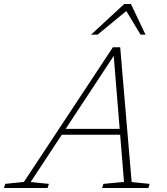

<svg xmlns="http://www.w3.org/2000/svg" viewBox="-84 -936 830 956"><path d="M209.5 -265 219 -294.5H531.5L522 -265ZM571.5 -29.5 661 -20.5 655 0H424.5L431 -20.5L533.5 -30L481 -672.5H492L68.5 -29.5L159.5 -20.5L153 0H-64L-58 -20.5L35 -30L478 -700.5H514.5ZM369.5 -763.5 534.5 -916H568L640.5 -763.5H616L540 -889H554.5L402 -763.5Z"/></svg>

Font: Newsreader 9pt ExtraLight
Style: Italic
Weight: 250
Italic angle: -17°
Designer: Hugues Gentile
Foundry: Production Type
Version: Version 1.003